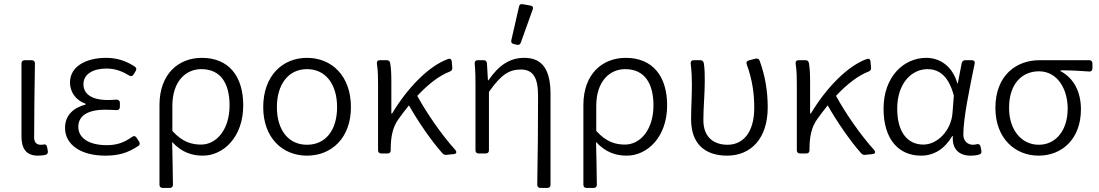

<svg xmlns="http://www.w3.org/2000/svg" viewBox="-20 -757 5420 947"><path d="M85.9 -85C85.9 -22.5 110.4 10.7 167 10.7C182.6 10.7 194.3 8.8 205.1 6.8C213.9 3.9 217.8 -3.9 215.8 -12.7L211.9 -33.2C210 -43 203.1 -46.9 193.4 -43.9C188.5 -43 184.6 -43 180.7 -43C160.2 -43 148.4 -54.7 148.4 -79.1C148.4 -192.4 150.4 -321.3 152.3 -444.3C152.3 -454.1 146.5 -460 136.7 -460H101.6C91.8 -460 85.9 -454.1 85.9 -444.3Z M300.8 -126C300.8 -42 380.9 10.7 499 10.7C563.5 10.7 609.4 -2 662.1 -37.1C670.9 -43 670.9 -50.8 666 -58.6L653.3 -78.1C647.5 -86.9 639.6 -87.9 631.8 -82C589.8 -51.8 552.7 -41 506.8 -41C419.9 -41 366.2 -75.2 366.2 -131.8C366.2 -184.6 411.1 -215.8 498 -215.8C516.6 -215.8 534.2 -214.8 554.7 -213.9C565.4 -212.9 571.3 -219.7 571.3 -229.5V-250C571.3 -259.8 565.4 -265.6 554.7 -265.6C539.1 -264.6 527.3 -263.7 512.7 -263.7C426.8 -263.7 391.6 -296.9 391.6 -341.8C391.6 -393.6 442.4 -418.9 504.9 -418.9C546.9 -418.9 582 -406.2 616.2 -384.8C625 -378.9 633.8 -380.9 638.7 -389.6L649.4 -407.2C654.3 -416 653.3 -422.9 644.5 -428.7C603.5 -456.1 556.6 -471.7 503.9 -471.7C407.2 -471.7 325.2 -431.6 325.2 -349.6C325.2 -304.7 352.5 -262.7 402.3 -245.1V-241.2C348.6 -227.5 300.8 -193.4 300.8 -126Z M766.6 -238.3V154.3C766.6 164.1 772.5 169.9 782.2 169.9H817.4C827.1 169.9 833 164.1 833 154.3C832 78.1 831.1 23.4 829.1 -56.6C876 -5.9 925.8 10.7 980.5 10.7C1082 10.7 1179.7 -81.1 1179.7 -237.3C1179.7 -380.9 1108.4 -471.7 975.6 -471.7C862.3 -471.7 766.6 -394.5 766.6 -238.3ZM1112.3 -237.3C1112.3 -119.1 1048.8 -43.9 971.7 -43.9C926.8 -43.9 879.9 -55.7 830.1 -111.3V-234.4C830.1 -357.4 897.5 -416 972.7 -416C1071.3 -416 1112.3 -341.8 1112.3 -237.3Z M1278.3 -228.5C1278.3 -76.2 1374 10.7 1494.1 10.7C1615.2 10.7 1710.9 -76.2 1710.9 -228.5C1710.9 -383.8 1615.2 -471.7 1494.1 -471.7C1374 -471.7 1278.3 -383.8 1278.3 -228.5ZM1642.6 -228.5C1642.6 -116.2 1586.9 -43 1494.1 -43C1402.3 -43 1345.7 -116.2 1345.7 -228.5C1345.7 -340.8 1402.3 -416 1494.1 -416C1586.9 -416 1642.6 -340.8 1642.6 -228.5Z M2225.6 -17.6C2156.2 -94.7 2084 -200.2 2038.1 -284.2C2094.7 -344.7 2148.4 -384.8 2199.2 -404.3C2208 -408.2 2211.9 -414.1 2210.9 -422.9L2208 -454.1C2207 -465.8 2199.2 -469.7 2189.5 -465.8C2092.8 -430.7 1988.3 -321.3 1914.1 -197.3H1910.2V-353.5C1910.2 -386.7 1909.2 -421.9 1904.3 -446.3C1902.3 -456.1 1896.5 -460 1887.7 -460H1853.5C1842.8 -460 1837.9 -454.1 1838.9 -443.4C1844.7 -408.2 1844.7 -369.1 1844.7 -336.9V-15.6C1844.7 -5.9 1850.6 0 1860.4 0H1891.6C1901.4 0 1907.2 -5.9 1907.2 -15.6V-23.4C1907.2 -81.1 1917 -129.9 1944.3 -168C1961.9 -192.4 1979.5 -215.8 1997.1 -237.3C2043 -156.2 2107.4 -62.5 2162.1 -1C2168 4.9 2173.8 7.8 2181.6 6.8L2218.8 2.9C2231.4 2 2234.4 -7.8 2225.6 -17.6Z M2540 -724.6 2502 -558.6C2500 -547.9 2503.9 -542 2513.7 -540L2529.3 -536.1C2538.1 -534.2 2545.9 -537.1 2548.8 -546.9L2607.4 -710C2611.3 -720.7 2607.4 -727.5 2596.7 -729.5L2557.6 -736.3C2547.9 -738.3 2542 -734.4 2540 -724.6ZM2633.8 -285.2C2633.8 -150.4 2632.8 6.8 2629.9 153.3C2629.9 164.1 2635.7 169.9 2645.5 169.9H2679.7C2689.5 169.9 2695.3 164.1 2695.3 154.3V-293C2695.3 -410.2 2657.2 -471.7 2566.4 -471.7C2494.1 -471.7 2440.4 -435.5 2388.7 -360.4H2386.7L2381.8 -444.3C2380.9 -455.1 2375 -460 2365.2 -460H2335.9C2326.2 -460 2320.3 -454.1 2321.3 -443.4C2325.2 -403.3 2325.2 -369.1 2325.2 -336.9V-15.6C2325.2 -5.9 2331.1 0 2340.8 0H2376C2385.7 0 2391.6 -5.9 2391.6 -15.6V-303.7C2451.2 -388.7 2491.2 -414.1 2548.8 -414.1C2609.4 -414.1 2633.8 -374 2633.8 -285.2Z M2857.4 -238.3V154.3C2857.4 164.1 2863.3 169.9 2873 169.9H2908.2C2918 169.9 2923.8 164.1 2923.8 154.3C2922.9 78.1 2921.9 23.4 2919.9 -56.6C2966.8 -5.9 3016.6 10.7 3071.3 10.7C3172.9 10.7 3270.5 -81.1 3270.5 -237.3C3270.5 -380.9 3199.2 -471.7 3066.4 -471.7C2953.1 -471.7 2857.4 -394.5 2857.4 -238.3ZM3203.1 -237.3C3203.1 -119.1 3139.6 -43.9 3062.5 -43.9C3017.6 -43.9 2970.7 -55.7 2920.9 -111.3V-234.4C2920.9 -357.4 2988.3 -416 3063.5 -416C3162.1 -416 3203.1 -341.8 3203.1 -237.3Z M3388.7 -168C3388.7 -45.9 3459 10.7 3566.4 10.7C3681.6 10.7 3766.6 -71.3 3766.6 -227.5C3766.6 -304.7 3754.9 -380.9 3726.6 -458C3723.6 -466.8 3715.8 -469.7 3707 -467.8L3672.9 -459C3663.1 -456.1 3659.2 -449.2 3663.1 -439.5C3691.4 -362.3 3700.2 -293 3700.2 -225.6C3700.2 -100.6 3642.6 -43 3568.4 -43C3505.9 -43 3449.2 -75.2 3449.2 -165C3449.2 -220.7 3456.1 -298.8 3456.1 -353.5C3456.1 -387.7 3456.1 -418 3451.2 -446.3C3449.2 -455.1 3443.4 -460 3434.6 -460H3401.4C3390.6 -460 3385.7 -454.1 3386.7 -443.4C3391.6 -403.3 3392.6 -369.1 3392.6 -336.9C3392.6 -280.3 3388.7 -224.6 3388.7 -168Z M4291 -17.6C4221.7 -94.7 4149.4 -200.2 4103.5 -284.2C4160.2 -344.7 4213.9 -384.8 4264.6 -404.3C4273.4 -408.2 4277.3 -414.1 4276.4 -422.9L4273.4 -454.1C4272.5 -465.8 4264.6 -469.7 4254.9 -465.8C4158.2 -430.7 4053.7 -321.3 3979.5 -197.3H3975.6V-353.5C3975.6 -386.7 3974.6 -421.9 3969.7 -446.3C3967.8 -456.1 3961.9 -460 3953.1 -460H3918.9C3908.2 -460 3903.3 -454.1 3904.3 -443.4C3910.2 -408.2 3910.2 -369.1 3910.2 -336.9V-15.6C3910.2 -5.9 3916 0 3925.8 0H3957C3966.8 0 3972.7 -5.9 3972.7 -15.6V-23.4C3972.7 -81.1 3982.4 -129.9 4009.8 -168C4027.3 -192.4 4044.9 -215.8 4062.5 -237.3C4108.4 -156.2 4172.9 -62.5 4227.5 -1C4233.4 4.9 4239.3 7.8 4247.1 6.8L4284.2 2.9C4296.9 2 4299.8 -7.8 4291 -17.6Z M4337.9 -220.7C4337.9 -69.3 4413.1 10.7 4522.5 10.7C4585.9 10.7 4638.7 -21.5 4676.8 -85.9H4679.7C4674.8 -20.5 4711.9 10.7 4766.6 10.7C4784.2 10.7 4798.8 8.8 4810.5 4.9C4819.3 2 4822.3 -4.9 4820.3 -13.7L4816.4 -34.2C4814.5 -43.9 4807.6 -47.9 4797.9 -45.9C4792 -43.9 4785.2 -43 4779.3 -43C4752.9 -43 4731.4 -61.5 4731.4 -92.8C4731.4 -175.8 4762.7 -322.3 4787.1 -442.4C4790 -453.1 4784.2 -460 4773.4 -460H4741.2C4732.4 -460 4725.6 -455.1 4723.6 -446.3L4704.1 -345.7H4702.1C4675.8 -436.5 4610.4 -471.7 4548.8 -471.7C4437.5 -471.7 4337.9 -378.9 4337.9 -220.7ZM4677.7 -196.3C4669.9 -112.3 4603.5 -43.9 4534.2 -43.9C4453.1 -43.9 4405.3 -109.4 4405.3 -220.7C4405.3 -348.6 4478.5 -416 4554.7 -416C4600.6 -416 4656.2 -394.5 4684.6 -285.2Z M4889.6 -224.6C4889.6 -73.2 4988.3 10.7 5102.5 10.7C5218.8 10.7 5311.5 -72.3 5311.5 -217.8C5311.5 -307.6 5273.4 -373 5210.9 -406.2V-410.2C5259.8 -410.2 5302.7 -408.2 5351.6 -404.3C5362.3 -403.3 5368.2 -410.2 5368.2 -419.9V-444.3C5368.2 -454.1 5362.3 -460 5352.5 -460H5106.4C4994.1 -460 4889.6 -386.7 4889.6 -224.6ZM5246.1 -221.7C5246.1 -112.3 5186.5 -43 5103.5 -43C5020.5 -43 4957 -113.3 4957 -224.6C4957 -345.7 5022.5 -405.3 5104.5 -405.3C5195.3 -405.3 5246.1 -318.4 5246.1 -221.7Z"/></svg>

Font: Ed Sans Neue Light
Style: Regular
Weight: 300
Designer: Stephen Hutchings
Version: Version 1.004;PS 001.004;hotconv 1.0.88;makeotf.lib2.5.64775